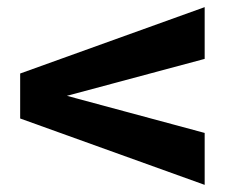

<svg xmlns="http://www.w3.org/2000/svg" viewBox="-20 -512 659 538"><path d="M553.5 6V-139.5L167.5 -243.5L553.5 -347V-492L36.5 -306V-180Z"/></svg>

Font: Anybody ExtraExpanded SemiBold
Style: Regular
Weight: 600
Width: 8
Version: Version 1.113;gftools[0.9.25]